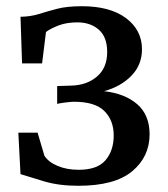

<svg xmlns="http://www.w3.org/2000/svg" viewBox="-20 -588 542 618"><path d="M232 10Q170.5 10 123 -4Q75.5 -18 46 -27.5L39 -161H101L123 -86.5Q136.5 -66 165.8 -53.8Q195 -41.5 233.5 -41.5Q293.5 -41.5 319.8 -72.5Q346 -103.5 346 -152Q346 -200.5 316 -230.5Q286 -260.5 218 -260.5Q209.5 -260.5 189.5 -258Q169.5 -255.5 164 -253.5V-311L209.5 -312.5Q259 -313.5 292 -341.5Q325 -369.5 325 -420.5Q325 -469 298 -492.5Q271 -516 229 -516Q194 -516 167.8 -505.8Q141.5 -495.5 128 -485L115.5 -384H51L46 -534Q78.5 -534.5 105.5 -543Q132.5 -551.5 164.2 -559.8Q196 -568 243.5 -568Q334.5 -568 385.8 -529.5Q437 -491 437 -429.5Q437 -379.5 403.2 -344.5Q369.5 -309.5 315 -294.5Q382 -287 421.8 -252.5Q461.5 -218 461.5 -155.5Q461.5 -83.5 405.5 -36.8Q349.5 10 232 10Z"/></svg>

Font: Merriweather
Style: Regular
Weight: 400
Designer: Eben Sorkin
Foundry: Eben Sorkin
Version: Version 2.100; ttfautohint (v1.7.19-72a1) -l 8 -r 50 -G 200 